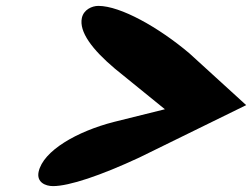

<svg xmlns="http://www.w3.org/2000/svg" viewBox="-20 -691 856 652"><path d="M160 -59C215 -59 322 -95 453 -156L816 -334L623 -510C519 -598 389 -671 314 -671C292 -671 264 -658 258 -630C248 -583 293 -523 370 -458L540 -320L367 -277C242 -245 126 -179 111 -107C104 -72 134 -59 160 -59Z"/></svg>

Font: Venom Sans
Style: BdObl
Weight: 700
Version: Version 1.001